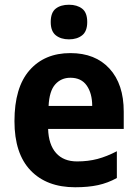

<svg xmlns="http://www.w3.org/2000/svg" viewBox="-20 -780 580 810"><path d="M277 -556Q382 -556 442 -490.5Q502 -425 502 -309V-236H183Q185 -170 216.5 -134.5Q248 -99 305 -99Q352 -99 391.5 -109.5Q431 -120 473 -142V-29Q435 -8 393.5 1Q352 10 297 10Q177 10 109 -61Q41 -132 41 -269Q41 -411 104.5 -483.5Q168 -556 277 -556ZM277 -452Q238 -452 213 -424Q188 -396 185 -333H369Q369 -386 346 -419Q323 -452 277 -452ZM271 -760Q305 -760 326.5 -743.5Q348 -727 348 -687Q348 -648 326.5 -631Q305 -614 271 -614Q237 -614 215.5 -631Q194 -648 194 -687Q194 -727 215 -743.5Q236 -760 271 -760Z"/></svg>

Font: Noto Sans Gujarati UI SemiCondensed
Style: Bold
Weight: 700
Width: 4
Designer: Jelle Bosma - Monotype Design Team, Universal Thirst
Foundry: Monotype Imaging Inc.
Version: Version 2.106; ttfautohint (v1.8.4.7-5d5b)